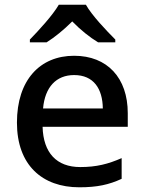

<svg xmlns="http://www.w3.org/2000/svg" viewBox="-20 -786 612 816"><path d="M345 -766H230C204 -721 144 -656 107 -618V-606H178C213 -628 251 -659 287 -695C322 -659 362 -627 397 -606H470V-618C433 -655 370 -721 345 -766ZM295 -549C150 -549 52 -446 52 -265C52 -84 160 10 317 10C393 10 443 -1 497 -26V-114C440 -89 390 -76 321 -76C221 -76 164 -136 161 -247H523V-305C523 -455 436 -549 295 -549ZM295 -467C378 -467 416 -409 417 -325H163C171 -416 219 -467 295 -467Z"/></svg>

Font: Noto Sans Arabic UI Md
Style: Regular
Weight: 500
Designer: Monotype Design Team, Nadine Chahine and Nizar Qandah
Foundry: Monotype Imaging Inc.
Version: Version 2.010